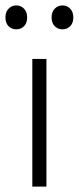

<svg xmlns="http://www.w3.org/2000/svg" viewBox="-39 -687 290 707"><path d="M80 0V-470H132V0ZM-19 -623Q-19 -643 -7.5 -655Q4 -667 21 -667Q38 -667 49.5 -655Q61 -643 61 -623Q61 -602 49.5 -590.5Q38 -579 21 -579Q4 -579 -7.5 -590.5Q-19 -602 -19 -623ZM151 -623Q151 -643 162.5 -655Q174 -667 191 -667Q208 -667 219.5 -655Q231 -643 231 -623Q231 -602 219.5 -590.5Q208 -579 191 -579Q174 -579 162.5 -590.5Q151 -602 151 -623Z"/></svg>

Font: Mukta Mahee ExtraLight
Style: Regular
Weight: 275
Designer: Shuchita Grover, Noopur Datye, Girish Dalvi, Yashodeep Gholap
Foundry: Ek Type
Version: Version 2.538;PS 1.000;hotconv 16.6.51;makeotf.lib2.5.65220;